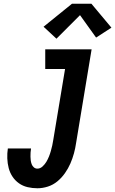

<svg xmlns="http://www.w3.org/2000/svg" viewBox="-20 -999 616 1027"><path d="M180 8Q153 8 127.5 2Q102 -4 81.5 -18.5Q61 -33 47 -54Q33 -75 26.5 -100Q20 -125 19 -152Q18 -179 22 -205H146Q144 -194 143.5 -183Q143 -172 143 -161Q143 -150 144.5 -140Q146 -130 149.5 -120.5Q153 -111 161 -104Q169 -97 180 -97Q195 -97 207.5 -108.5Q220 -120 228 -133.5Q236 -147 242 -162Q248 -177 252 -191.5Q256 -206 259.5 -221Q263 -236 265 -251L328 -630H222V-735H470L387 -234Q383 -206 375.5 -178.5Q368 -151 356.5 -124.5Q345 -98 327.5 -73Q310 -48 287 -29Q264 -10 236 -1Q208 8 180 8ZM282 -792 213 -856 365 -979H469L576 -851L494 -798L408 -918Z"/></svg>

Font: Iosevka Curly Slab XBdObl
Style: Regular
Weight: 800
Italic angle: -9°
Monospace: yes
Designer: Belleve Invis
Foundry: Belleve Invis
Version: Version 11.1.0; ttfautohint (v1.8.3)